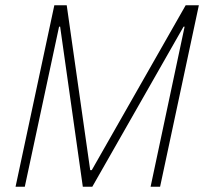

<svg xmlns="http://www.w3.org/2000/svg" viewBox="-20 -708 774 728"><path d="M39 0 186 -688H233L322 -63H328L684 -688H734L587 0H551L680 -607H676L330 0H294L208 -607H204L74 0Z"/></svg>

Font: Saira SemiCondensed Thin
Style: Italic
Weight: 250
Width: 4
Italic angle: -12°
Designer: Hector Gatti with collaboration of the Omnibus-Type team
Foundry: Omnibus-Type
Version: Version 1.101